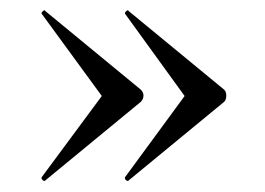

<svg xmlns="http://www.w3.org/2000/svg" viewBox="-20 -382 502 364"><path d="M409 -201Q409 -193 405 -189L224 -40Q224 -39 222 -39Q220 -39 218 -41.5Q216 -44 217 -46L330 -200L217 -356Q216 -358 219.5 -361Q223 -364 224 -361L405 -212Q409 -208 409 -201ZM252 -201Q252 -194 247 -189L66 -40Q66 -39 64 -39Q62 -39 60 -41.5Q58 -44 59 -46L173 -200L59 -356Q58 -358 61.5 -361Q65 -364 66 -361L247 -212Q252 -207 252 -201Z"/></svg>

Font: Cormorant Garamond Medium
Style: Regular
Weight: 500
Designer: Christian Thalmann (Catharsis Fonts)
Foundry: Catharsis Fonts
Version: Version 4.000